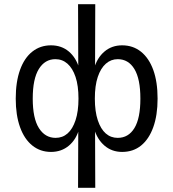

<svg xmlns="http://www.w3.org/2000/svg" viewBox="-20 -715 826 915"><path d="M352 180 353 -103H358Q344 -51 308.5 -21Q273 9 223 9Q172 9 134 -21.5Q96 -52 75.5 -109Q55 -166 55 -245Q55 -325 75.5 -382Q96 -439 134 -469Q172 -499 223 -499Q273 -499 308 -469.5Q343 -440 358 -388H353L352 -695H434L433 -388H428Q443 -440 478 -469.5Q513 -499 562 -499Q614 -499 652 -468.5Q690 -438 710.5 -381.5Q731 -325 731 -245Q731 -166 710.5 -109Q690 -52 652.5 -21.5Q615 9 562 9Q513 9 478 -21Q443 -51 428 -103H433L434 180ZM245 -58Q278 -58 302 -79Q326 -100 340 -142Q354 -184 354 -245Q354 -307 340 -348.5Q326 -390 301.5 -411.5Q277 -433 244 -433Q194 -433 165 -386Q136 -339 136 -245Q136 -151 165.5 -104.5Q195 -58 245 -58ZM541 -58Q592 -58 620.5 -104.5Q649 -151 649 -245Q649 -339 620.5 -386Q592 -433 541 -433Q509 -433 484.5 -411.5Q460 -390 446 -348.5Q432 -307 432 -245Q432 -184 446 -142Q460 -100 484 -79Q508 -58 541 -58Z"/></svg>

Font: Nunito Sans 10pt SemiCondensed
Style: Regular
Weight: 400
Width: 4
Designer: Vernon Adams
Foundry: Vernon Adams
Version: Version 3.101;gftools[0.9.27]